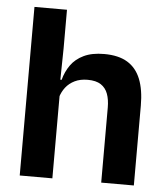

<svg xmlns="http://www.w3.org/2000/svg" viewBox="-49 -706 653 750"><g transform="rotate(5 277.0 -330.5)"><path d="M503.5 0H375.5V-294.5Q375.5 -325.5 367.2 -348Q359 -370.5 340 -383Q321 -395.5 288 -395.5Q259 -395.5 237.5 -385Q216 -374.5 202.2 -356.8Q188.5 -339 182 -316.5L156 -386.5H186.5Q195 -419 213.5 -445Q232 -471 264 -486.2Q296 -501.5 343.5 -501.5Q400 -501.5 435 -480.2Q470 -459 486.8 -417Q503.5 -375 503.5 -313ZM184 0H56V-661H183.5V-510L181 -357.5L184 -348Z"/></g></svg>

Font: Anek Kannada SemiBold
Style: Regular
Weight: 600
Version: Version 1.003